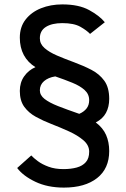

<svg xmlns="http://www.w3.org/2000/svg" viewBox="-20 -732 573 872"><path d="M270 120Q196 120 140.5 93.5Q85 67 58 31L122 -26Q132.5 -14.5 152 0Q171.5 14.5 200.5 25.2Q229.5 36 268 36Q302 36 328.5 28.8Q355 21.5 370 4.2Q385 -13 385 -43Q385 -72.5 358.8 -95Q332.5 -117.5 292.8 -135.5Q253 -153.5 213 -169Q175.5 -183.5 142.8 -201.5Q110 -219.5 90 -247.2Q70 -275 70 -319Q70 -357.5 89.8 -385.5Q109.5 -413.5 141 -427Q106.5 -448 88.2 -482Q70 -516 70 -561Q70 -609.5 96.2 -643.2Q122.5 -677 166.2 -694.5Q210 -712 263 -712Q338 -712 385 -686.2Q432 -660.5 456 -631L389 -578Q374 -594 344.8 -610.5Q315.5 -627 263 -627Q216 -627 188.5 -609.8Q161 -592.5 161 -558Q161 -532.5 182.2 -513.8Q203.5 -495 239 -479.8Q274.5 -464.5 317 -449Q359 -433.5 395.2 -414.8Q431.5 -396 453.8 -365.2Q476 -334.5 476 -283Q476 -246.5 461.2 -219.2Q446.5 -192 415 -176Q447.5 -151.5 461.8 -119Q476 -86.5 476 -46Q476 33.5 421 76.8Q366 120 270 120ZM340 -215Q361 -224 373 -239.2Q385 -254.5 385 -277Q385 -304.5 364.2 -323.2Q343.5 -342 308.5 -356.2Q273.5 -370.5 231 -385Q199 -380 180 -363.5Q161 -347 161 -322Q161 -299.5 182.2 -282.8Q203.5 -266 243.5 -250.2Q283.5 -234.5 340 -215Z"/></svg>

Font: Undotted
Style: Regular
Weight: 400
Designer: Delve Withrington, Dave Bailey, Thomas Jockin
Foundry: Delve Fonts LLC
Version: Version 4.000